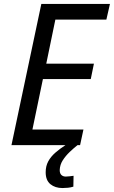

<svg xmlns="http://www.w3.org/2000/svg" viewBox="-20 -734 576 971"><path d="M38 0 189 -714H536L518 -635H260L214 -412H455L439 -334H197L144 -79H402L385 0ZM296 217Q259 217 235 197.5Q211 178 211 137Q211 106 224 82Q237 58 260 38Q283 18 311 0H372Q353 15 332.5 34.5Q312 54 297.5 76.5Q283 99 282 126Q282 143 290.5 151Q299 159 313 159Q323 159 333 157.5Q343 156 352 155L351 210Q338 214 324 215.5Q310 217 296 217Z"/></svg>

Font: Noto Sans Display
Style: Italic
Weight: 400
Italic angle: -12°
Designer: Monotype Design Team
Foundry: Monotype Imaging Inc.
Version: Version 2.003